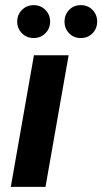

<svg xmlns="http://www.w3.org/2000/svg" viewBox="-20 -727 398 747"><path d="M22 0 112 -512H247L157 0ZM111 -579Q84 -579 65.5 -597.5Q47 -616 47 -643Q47 -670 65.5 -688.5Q84 -707 111 -707Q138 -707 156.5 -688.5Q175 -670 175 -643Q175 -616 156.5 -597.5Q138 -579 111 -579ZM294 -579Q267 -579 249 -597.5Q231 -616 231 -643Q231 -670 249 -688.5Q267 -707 294 -707Q322 -707 340 -688.5Q358 -670 358 -643Q358 -616 340 -597.5Q322 -579 294 -579Z"/></svg>

Font: DM Sans 12pt
Style: Bold Italic
Weight: 700
Italic angle: -10°
Version: Version 4.004;gftools[0.9.30]